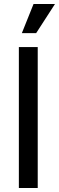

<svg xmlns="http://www.w3.org/2000/svg" viewBox="-20 -947 297 967"><path d="M75 0H170V-710H75ZM90 -780H162L257 -927H149Z"/></svg>

Font: Uncut Sans Medium
Style: Regular
Weight: 500
Designer: Kasper Nordkvist
Foundry: UNCUT.wtf
Version: Version 1.304;Glyphs 3.2 (3246)